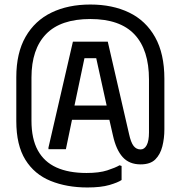

<svg xmlns="http://www.w3.org/2000/svg" viewBox="-20 -732 797 848"><path d="M463 -203 479 -133Q493 -70 522 -38Q551 -6 601 -6Q644 -6 666 -28Q688 -50 697 -85.5Q706 -121 706 -161V-384Q706 -495 665 -568Q624 -641 550.5 -676.5Q477 -712 379 -712Q281 -712 207.5 -676.5Q134 -641 93 -569.5Q52 -498 52 -391V-197Q52 -91 92 -26.5Q132 38 203.5 67Q275 96 366 96Q426 96 463.5 85Q501 74 517 63V1L508 -2Q489 9 453.5 20.5Q418 32 362 32Q283 32 229 7.5Q175 -17 147 -68Q119 -119 119 -199V-389Q119 -515 183.5 -581.5Q248 -648 379 -648Q510 -648 574 -580Q638 -512 638 -381V-147Q638 -110 628 -91Q618 -72 601 -72Q582 -72 570 -87.5Q558 -103 550 -140L456 -548H302L194 -80V-73H271L298 -203ZM309 -266 353 -475H405L451 -266Z"/></svg>

Font: Phudu Light
Style: Regular
Weight: 400
Version: Version 1.005;gftools[0.9.23]